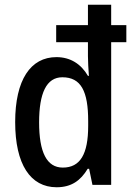

<svg xmlns="http://www.w3.org/2000/svg" viewBox="-20 -780 559 810"><path d="M219 10C281 10 320 -18 350 -68H356L370 0H449V-602H513V-674H449V-760H351V-674H217V-602H351V-543C351 -521 353 -489 355 -460H351C322 -510 277 -539 218 -539C109 -539 44 -443 44 -265C44 -87 108 10 219 10ZM245 -73C177 -73 145 -138 145 -264C145 -387 176 -454 243 -454C322 -454 352 -395 352 -269V-249C352 -129 318 -73 245 -73Z"/></svg>

Font: Noto Sans Thai Cond Med
Style: Regular
Weight: 500
Width: 3
Designer: Monotype Design Team
Foundry: Monotype Imaging Inc.
Version: Version 2.002